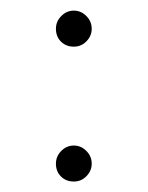

<svg xmlns="http://www.w3.org/2000/svg" viewBox="-20 -347 282 367"><path d="M86.9 -292Q86.9 -306.2 97.2 -316.4Q107.4 -326.7 121.1 -326.7Q134.8 -326.7 145 -316.4Q155.3 -306.2 155.3 -292Q155.3 -278.3 145.3 -268.1Q135.3 -257.8 121.1 -257.8Q106.4 -257.8 96.7 -267.3Q86.9 -276.9 86.9 -292ZM86.9 -34.2Q86.9 -48.3 97.2 -58.6Q107.4 -68.8 121.1 -68.8Q134.8 -68.8 145 -58.6Q155.3 -48.3 155.3 -34.2Q155.3 -20.5 145.3 -10.3Q135.3 0 121.1 0Q106.4 0 96.7 -9.5Q86.9 -19 86.9 -34.2Z"/></svg>

Font: Vazirmatn RD UI Thin
Style: Regular
Weight: 100
Designer: Saber Rastikerdar
Foundry: Saber Rastikerdar
Version: Version 33.003